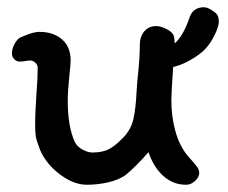

<svg xmlns="http://www.w3.org/2000/svg" viewBox="-20 -506 629 530"><path d="M13 -358Q13 -370 18.5 -381.5Q24 -393 33 -401Q39 -404 57 -411Q75 -418 89 -418Q127 -418 151 -397.5Q175 -377 175 -339Q175 -328 171 -292Q167 -252 167 -228Q167 -158 186 -115Q193 -101 208 -93Q223 -85 235 -85Q264 -85 282 -95Q300 -105 321 -127Q342 -149 348.5 -178.5Q355 -208 357 -253Q359 -285 361 -301Q366 -349 366 -383Q366 -404 378 -419Q390 -434 411 -434Q423 -434 438.5 -426.5Q454 -419 459 -409Q462 -403 462 -386Q485 -406 502 -454Q511 -486 543 -486Q555 -486 573 -472Q584 -465 584 -446Q584 -431 569 -402.5Q554 -374 531 -357Q495 -330 458 -321Q453 -249 453 -229Q453 -185 464 -144.5Q475 -104 498 -76Q518 -54 524 -45.5Q530 -37 530 -29Q530 -17 518.5 -6.5Q507 4 494 4Q457 4 430 -21Q403 -46 390 -86Q356 -47 327 -23Q307 -9 278 -2.5Q249 4 220 4Q181 4 141 -28Q101 -60 87 -102Q86 -104 81.5 -118Q77 -132 77 -160Q77 -197 81 -253Q84 -288 84 -319Q84 -327 77.5 -333Q71 -339 63 -339Q57 -339 49.5 -337.5Q42 -336 34 -336Q26 -336 19.5 -342.5Q13 -349 13 -358Z"/></svg>

Font: Itim
Style: Regular
Weight: 400
Designer: Suppakit Chalermlarp
Version: Version 1.002g